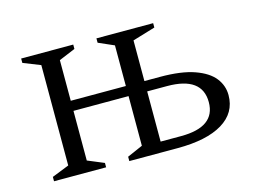

<svg xmlns="http://www.w3.org/2000/svg" viewBox="-70 -565 898 680"><g transform="rotate(-15 379.0 -225.0)"><path d="M115 -409 52 -434V-450H243V-434L183 -409V-260H385V-409L328 -434V-450H536V-434L453 -409V-260H510Q588 -260 636 -243Q684 -226 706 -198Q728 -170 728 -135Q728 -70 670 -35Q612 0 505 0H328V-16L385 -41V-223H183V-41L243 -16V0H52V-16L115 -41ZM526 -222H453V-38H528Q654 -38 654 -129Q654 -222 526 -222Z"/></g></svg>

Font: Spectral Light
Style: Regular
Weight: 300
Designer: Jean-Baptiste Levee
Foundry: Production Type
Version: Version 2.001